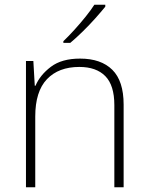

<svg xmlns="http://www.w3.org/2000/svg" viewBox="-20 -852 622 806"><path d="M316 -606Q404 -606 451.5 -559Q499 -512 499 -413V-66H460V-411Q460 -494 422 -532.5Q384 -571 313 -571Q226 -571 177 -519.5Q128 -468 128 -363V-66H89V-596H120L126 -492H129Q148 -537 193.5 -571.5Q239 -606 316 -606ZM422 -824Q405 -803 380.5 -775.5Q356 -748 328 -720.5Q300 -693 275 -672H246V-679Q267 -699 292 -726.5Q317 -754 339.5 -782Q362 -810 376 -832H422Z"/></svg>

Font: Noto Sans Malayalam UI ExtraLight
Style: Regular
Weight: 200
Designer: Jelle Bosma - Monotype Design Team
Foundry: Monotype Imaging Inc.
Version: Version 2.104; ttfautohint (v1.8.4.7-5d5b)